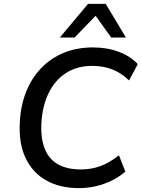

<svg xmlns="http://www.w3.org/2000/svg" viewBox="-20 -958 731 988"><path d="M386 10Q289 10 219 -29Q149 -68 112.5 -143Q76 -218 82 -328Q86 -414 114 -484.5Q142 -555 191 -606.5Q240 -658 307.5 -686Q375 -714 459 -714Q531 -714 591 -691.5Q651 -669 689 -628L644 -544Q604 -583 557.5 -601Q511 -619 455 -619Q377 -619 320 -582.5Q263 -546 230.5 -479.5Q198 -413 193 -325Q189 -243 211.5 -189.5Q234 -136 281 -111Q328 -86 396 -86Q449 -86 496 -103Q543 -120 592 -159L625 -75Q594 -48 555.5 -29Q517 -10 474 0Q431 10 386 10ZM288 -765 433 -938H524L628 -765H552L472 -877L364 -765Z"/></svg>

Font: Nunito Sans 10pt SemiBold
Style: Italic
Weight: 600
Italic angle: -9°
Designer: Vernon Adams
Foundry: Vernon Adams
Version: Version 3.101;gftools[0.9.27]